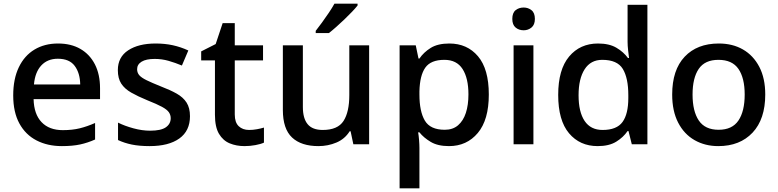

<svg xmlns="http://www.w3.org/2000/svg" viewBox="-20 -786 4240 1046"><path d="M296 -549Q367 -549 418 -519.5Q469 -490 497 -435.5Q525 -381 525 -305V-246H163Q165 -164 206.5 -120.5Q248 -77 322 -77Q374 -77 414.5 -87Q455 -97 498 -116V-26Q458 -8 416.5 1Q375 10 317 10Q239 10 179 -21Q119 -52 85.5 -113.5Q52 -175 52 -266Q52 -356 82.5 -419.5Q113 -483 168 -516Q223 -549 296 -549ZM295 -466Q239 -466 205 -429.5Q171 -393 165 -326H417Q416 -388 387 -427Q358 -466 295 -466Z M1015 -153Q1015 -73 957 -31.5Q899 10 795 10Q739 10 698 1.5Q657 -7 623 -23V-118Q659 -100 706.5 -87Q754 -74 798 -74Q857 -74 883.5 -92.5Q910 -111 910 -142Q910 -160 900 -174.5Q890 -189 862.5 -204Q835 -219 782 -240Q731 -261 695 -281.5Q659 -302 640.5 -330.5Q622 -359 622 -404Q622 -475 678.5 -512Q735 -549 828 -549Q878 -549 921.5 -539.5Q965 -530 1006 -511L971 -429Q935 -444 898.5 -454.5Q862 -465 823 -465Q776 -465 751.5 -450Q727 -435 727 -409Q727 -390 738.5 -376.5Q750 -363 778.5 -349Q807 -335 857 -315Q907 -296 942.5 -276Q978 -256 996.5 -227Q1015 -198 1015 -153Z M1337 -78Q1358 -78 1380 -82Q1402 -86 1418 -91V-9Q1401 -1 1371.5 4.5Q1342 10 1312 10Q1268 10 1231.5 -5Q1195 -20 1173 -57Q1151 -94 1151 -161V-457H1076V-506L1155 -546L1193 -660H1259V-539H1413V-457H1259V-162Q1259 -119 1280.5 -98.5Q1302 -78 1337 -78Z M1991 -539V0H1905L1890 -71H1885Q1859 -29 1813 -9.5Q1767 10 1715 10Q1621 10 1571 -37Q1521 -84 1521 -187V-539H1630V-203Q1630 -141 1656 -109.5Q1682 -78 1738 -78Q1820 -78 1851.5 -127Q1883 -176 1883 -268V-539ZM1928 -756Q1917 -742 1898 -722Q1879 -702 1856.5 -680.5Q1834 -659 1812 -639.5Q1790 -620 1772 -606H1700V-618Q1715 -637 1734 -663Q1753 -689 1771.5 -716.5Q1790 -744 1802 -766H1928Z M2428 -549Q2525 -549 2584 -479.5Q2643 -410 2643 -271Q2643 -133 2583 -61.5Q2523 10 2426 10Q2365 10 2326.5 -13Q2288 -36 2265 -65H2258Q2261 -48 2263 -23.5Q2265 1 2265 20V240H2157V-539H2245L2260 -467H2265Q2288 -501 2326.5 -525Q2365 -549 2428 -549ZM2401 -460Q2327 -460 2297 -417.5Q2267 -375 2265 -288V-271Q2265 -179 2294.5 -129Q2324 -79 2403 -79Q2447 -79 2475.5 -103.5Q2504 -128 2518 -171Q2532 -214 2532 -272Q2532 -360 2500 -410Q2468 -460 2401 -460Z M2886 -539V0H2778V-539ZM2833 -745Q2857 -745 2875.5 -730.5Q2894 -716 2894 -683Q2894 -651 2875.5 -636Q2857 -621 2833 -621Q2807 -621 2789 -636Q2771 -651 2771 -683Q2771 -716 2789 -730.5Q2807 -745 2833 -745Z M3236 10Q3139 10 3080 -60Q3021 -130 3021 -269Q3021 -407 3080.5 -478Q3140 -549 3238 -549Q3299 -549 3338 -526Q3377 -503 3401 -470H3407Q3405 -484 3402 -511Q3399 -538 3399 -559V-760H3507V0H3422L3404 -72H3399Q3376 -38 3337 -14Q3298 10 3236 10ZM3263 -78Q3340 -78 3371.5 -121.5Q3403 -165 3403 -252V-268Q3403 -361 3373 -410.5Q3343 -460 3261 -460Q3198 -460 3165 -408.5Q3132 -357 3132 -267Q3132 -176 3165 -127Q3198 -78 3263 -78Z M4149 -271Q4149 -137 4080 -63.5Q4011 10 3893 10Q3821 10 3764 -22.5Q3707 -55 3674.5 -118Q3642 -181 3642 -271Q3642 -405 3710 -477Q3778 -549 3896 -549Q3971 -549 4027.5 -516.5Q4084 -484 4116.5 -422Q4149 -360 4149 -271ZM3753 -271Q3753 -180 3787 -129.5Q3821 -79 3895 -79Q3969 -79 4003 -129.5Q4037 -180 4037 -271Q4037 -361 4003 -410.5Q3969 -460 3894 -460Q3820 -460 3786.5 -410.5Q3753 -361 3753 -271Z"/></svg>

Font: Noto Sans Adlam Unjoined Medium
Style: Regular
Weight: 500
Version: Version 3.001